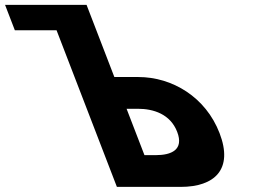

<svg xmlns="http://www.w3.org/2000/svg" viewBox="-242 -752 1046 771"><path d="M227.4 -1.5 -14.9 -630.5H-182.4L-221.7 -732.5H105.6L117 -702.8L144.9 -630.5L217.2 -442.7H313.3C450.1 -442.7 584.1 -361.9 639.7 -217.4C695.7 -72 620.1 -1.5 483.2 -1.5ZM266.3 -315.2 338.1 -129H383.1C446 -129 497.3 -150.2 469.5 -222.5C442 -293.9 374.3 -315.2 311.4 -315.2Z"/></svg>

Font: Hussar
Style: BdOpOblFour
Weight: 700
Foundry: Cannot Into Space Fonts
Version: Version 2.00